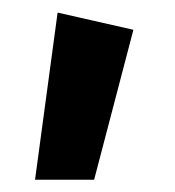

<svg xmlns="http://www.w3.org/2000/svg" viewBox="-20 -154 280 308"><path d="M36.2 134.3 72.4 -133.8 194 -106.2 131 134.3Z"/></svg>

Font: Ancizar Sans Thin
Style: Regular
Weight: 100
Designer: Cesar Puertas, Viviana Monsalve, Julian Moncada, Julian Prieto, Jose Castro, Mariel Hernandez, Felipe Aragon, Sara Alarc
Version: Version 8.100